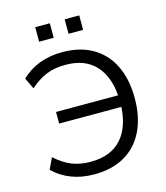

<svg xmlns="http://www.w3.org/2000/svg" viewBox="-129 -990 949 1098"><g transform="rotate(-15 345.0 -441.5)"><path d="M292.9 8.9Q218.3 8.9 157.2 -14.9Q96.1 -38.7 52 -82.4L83.4 -148.8Q131.5 -105.6 180.1 -85.7Q228.7 -65.9 292 -65.9Q412.4 -65.9 475.9 -138.3Q539.5 -210.7 541.9 -343.2L568.4 -323.9H173V-392.6H566.9L541.4 -368.1Q538 -495.7 475.4 -567.4Q412.9 -639.1 293.9 -639.1Q230.5 -639.1 181.7 -619.7Q132.9 -600.3 83.4 -556.6L52 -622.6Q97.5 -666.8 158.8 -690.4Q220.2 -713.9 295.2 -713.9Q401 -713.9 475.5 -670Q550 -626 589.1 -545.3Q628.2 -464.5 628.2 -353Q628.2 -241.5 589.1 -160.2Q550 -79 475.1 -35Q400.1 8.9 292.9 8.9ZM357.7 -805.9V-891.7H444V-805.9ZM183.5 -805.9V-891.7H269.9V-805.9Z"/></g></svg>

Font: Mulish ExtraLight
Style: Regular
Weight: 200
Designer: Vernon Adams
Foundry: Vernon Adams
Version: Version 3.603